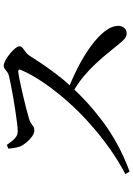

<svg xmlns="http://www.w3.org/2000/svg" viewBox="139 -872 722 1040"><g transform="rotate(-90 500.0 -352.0)"><path d="M77 -34Q148 -71 217.5 -120.5Q287 -170 351.5 -227.5Q416 -285 471.5 -348Q527 -411 571 -475Q615 -539 641 -599Q648 -616 629 -614Q606 -611 571.5 -603.5Q537 -596 500 -587.5Q463 -579 430.5 -570.5Q398 -562 378 -556Q362 -552 352.5 -545Q343 -538 335 -532.5Q327 -527 314 -527Q298 -527 280 -540Q262 -553 247.5 -571Q233 -589 227 -603Q223 -615 219.5 -631.5Q216 -648 215 -668L235 -676Q244 -664 254.5 -650Q265 -636 278 -626.5Q291 -617 308 -617Q326 -617 356.5 -621Q387 -625 424.5 -630.5Q462 -636 498.5 -642.5Q535 -649 565 -655Q595 -661 611 -665Q622 -668 630.5 -674.5Q639 -681 646.5 -687Q654 -693 663 -693Q675 -693 693 -683.5Q711 -674 728 -660Q745 -646 757 -632Q769 -618 769 -608Q769 -598 759.5 -590Q750 -582 739 -574.5Q728 -567 721 -557Q704 -530 677.5 -490.5Q651 -451 618.5 -408Q586 -365 548 -324Q514 -287 468.5 -245Q423 -203 366.5 -160Q310 -117 241 -79Q172 -41 91 -11ZM839 -27Q823 -27 810.5 -37.5Q798 -48 782.5 -67.5Q767 -87 743 -116Q710 -157 676.5 -193Q643 -229 603.5 -262Q564 -295 511 -324L529 -347Q594 -322 656.5 -290Q719 -258 769.5 -221Q820 -184 850 -146Q880 -108 880 -71Q880 -55 869.5 -41Q859 -27 839 -27Z"/></g></svg>

Font: Noto Serif SC ExtraLight Medium
Style: Regular
Weight: 500
Version: Version 2.002-H1;hotconv 1.1.0;makeotfexe 2.6.0